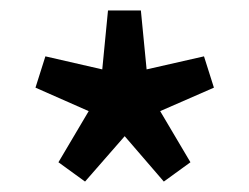

<svg xmlns="http://www.w3.org/2000/svg" viewBox="-20 -732 478 368"><path d="M143 -384 92 -421 150 -519 48 -564 67 -624 176 -599 187 -712H250L261 -599L371 -624L390 -564L287 -519L345 -421L294 -384L219 -471Z"/></svg>

Font: Source Sans 3 ExtraLight SemiBold
Style: Regular
Weight: 600
Version: Version 3.052;hotconv 1.1.0;makeotfexe 2.6.0